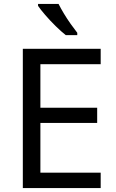

<svg xmlns="http://www.w3.org/2000/svg" viewBox="-20 -964 596 984"><path d="M496 0H97V-714H496V-635H187V-412H478V-334H187V-79H496ZM280 -944Q291 -922 307.5 -894.5Q324 -867 342.5 -841Q361 -815 376 -796V-784H317Q294 -802 265 -830.5Q236 -859 211.5 -887.5Q187 -916 175 -934V-944Z"/></svg>

Font: Noto Sans Pau Cin Hau
Style: Regular
Weight: 400
Designer: Monotype Design Team
Foundry: Monotype Imaging Inc.
Version: Version 2.002; ttfautohint (v1.8.4.7-5d5b)